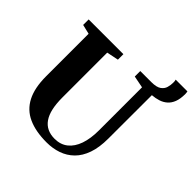

<svg xmlns="http://www.w3.org/2000/svg" viewBox="-221 -1046 1235 1235"><g transform="rotate(45 397.0 -428.5)"><path d="M383 8Q283 8 215.5 -22.8Q148 -53.5 114 -119.8Q80 -186 80 -291V-677.5L15 -693V-743H331V-693L250.5 -676.5V-269.5Q250.5 -211.5 260 -169.2Q269.5 -127 288.8 -99.5Q308 -72 336.5 -58.5Q365 -45 402.5 -45Q456 -45 492.5 -74Q529 -103 547.8 -156.8Q566.5 -210.5 566.5 -285V-677L484.5 -693V-743H585Q631.5 -743 653.2 -758.2Q675 -773.5 681.2 -796Q687.5 -818.5 687.5 -840Q687.5 -849 686.8 -854.8Q686 -860.5 684.5 -865H791.5Q792.5 -860 793.2 -854.5Q794 -849 794 -843.5Q794 -799.5 782.8 -770.2Q771.5 -741 751.2 -723.2Q731 -705.5 704.5 -697Q678 -688.5 647 -686L646.5 -291Q646.5 -210 626.5 -153Q606.5 -96 570.2 -60.5Q534 -25 486 -8.5Q438 8 383 8Z"/></g></svg>

Font: Merriweather 60pt ExtraBold
Style: Regular
Weight: 800
Version: Version 2.100